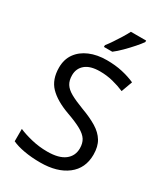

<svg xmlns="http://www.w3.org/2000/svg" viewBox="-229 -1045 1007 1155"><g transform="rotate(30 274.5 -467.0)"><path d="M502 -191Q502 -96 433 -43Q364 10 247 10Q187 10 136 1Q85 -8 51 -24V-110Q87 -94 140.5 -81Q194 -68 251 -68Q331 -68 371.5 -99Q412 -130 412 -183Q412 -218 397 -242Q382 -266 345.5 -286.5Q309 -307 244 -330Q153 -363 106.5 -411Q60 -459 60 -542Q60 -599 89 -639.5Q118 -680 169.5 -702Q221 -724 288 -724Q347 -724 396 -713Q445 -702 485 -684L457 -607Q420 -623 376.5 -634Q333 -645 286 -645Q219 -645 185 -616.5Q151 -588 151 -541Q151 -505 166 -481Q181 -457 215 -438Q249 -419 307 -397Q370 -374 413.5 -347.5Q457 -321 479.5 -284Q502 -247 502 -191ZM433 -934Q421 -916 396 -887.5Q371 -859 342.5 -830.5Q314 -802 290 -784H232V-796Q247 -815 264.5 -841Q282 -867 299 -894.5Q316 -922 327 -944H433Z"/></g></svg>

Font: Noto Sans Batak
Style: Regular
Weight: 400
Designer: Monotype Design Team
Foundry: Monotype Imaging Inc.
Version: Version 2.002; ttfautohint (v1.8.4.7-5d5b)